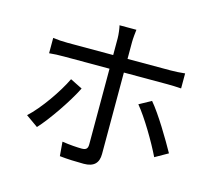

<svg xmlns="http://www.w3.org/2000/svg" viewBox="-113 -927 1227 1099"><g transform="rotate(15 500.0 -377.5)"><path d="M558 -49V-532H815C839 -532 871 -531 898 -529V-618C873 -615 838 -613 813 -613H558V-713C558 -734 562 -772 564 -787H464C468 -773 473 -734 473 -713V-613H203C171 -613 144 -615 116 -619V-528C143 -531 173 -532 204 -532H473V-84C473 -59 464 -49 437 -49C411 -49 365 -52 321 -59L328 25C369 30 429 32 471 32C532 32 558 3 558 -49ZM927 -152C887 -224 810 -354 756 -417L685 -378C738 -315 813 -188 851 -109L927 -152ZM348 -381 276 -417C237 -335 153 -214 86 -153L158 -102C215 -163 306 -296 348 -381Z"/></g></svg>

Font: Glow Sans SC Normal Book
Style: Regular
Weight: 500
Designer: Ryoko NISHIZUKA (kana, bopomofo & ideographs); Paul D. Hunt (Latin, Greek & Cyrillic); Sandoll Communications, Soo-young
Version: Version 0.93